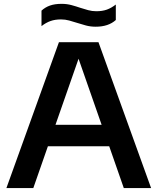

<svg xmlns="http://www.w3.org/2000/svg" viewBox="-20 -954 798 974"><path d="M12.5 0 279 -740H479.5L746.5 0H608L534 -212H223L149 0ZM261.5 -321H495.5L378.5 -656ZM465.5 -818.5Q439 -818.5 415.8 -824.8Q392.5 -831 371 -838Q350.5 -844.5 330.8 -850Q311 -855.5 289.5 -855.5Q259 -855.5 236 -847.2Q213 -839 190.5 -821.5V-900Q209.5 -917.5 234 -926Q258.5 -934.5 292.5 -934.5Q319 -934.5 342.2 -928.2Q365.5 -922 387 -914.5Q407.5 -908 427.2 -902.5Q447 -897 468.5 -897Q499 -897 522 -905.2Q545 -913.5 567.5 -931V-852.5Q530 -818.5 465.5 -818.5Z"/></svg>

Font: Encode Sans SemiExpanded SemiExpanded SemiBold
Style: Regular
Weight: 600
Width: 6
Designer: Multiple Designers
Foundry: Impallari Type
Version: Version 3.000; ttfautohint (v1.8.3) -l 8 -r 50 -G 200 -x 14 